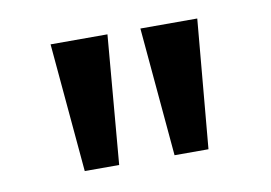

<svg xmlns="http://www.w3.org/2000/svg" viewBox="-42 -926 535 379"><g transform="rotate(-10 225.5 -737.0)"><path d="M101 -608 78 -866H192L170 -608ZM281 -608 258 -866H372L349 -608Z"/></g></svg>

Font: Noto Sans Telugu UI SemiCondensed Medium
Style: Regular
Weight: 500
Width: 4
Designer: Jelle Bosma - Monotype Design Team
Foundry: Monotype Imaging Inc.
Version: Version 2.005; ttfautohint (v1.8.4.7-5d5b)